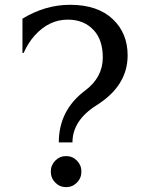

<svg xmlns="http://www.w3.org/2000/svg" viewBox="-20 -767 623 797"><path d="M270.5 -747.1Q385.7 -747.1 448.7 -687Q509.8 -628.9 509.8 -537.1Q509.8 -411.1 380.9 -330.1Q280.8 -267.1 280.8 -175.8H224.1Q224.1 -309.6 334 -391.6Q406.7 -446.3 406.7 -528.3Q406.7 -600.1 370.1 -640.6Q329.6 -685.5 261.2 -685.5Q183.1 -685.5 123.5 -619.1Q97.7 -590.3 78.1 -547.4H73.2V-689.5Q168 -747.1 270.5 -747.1ZM299.3 -9Q280.8 9.8 254.4 9.8Q228 9.8 209.5 -9Q190.9 -27.8 190.9 -54.7Q190.9 -81.5 209.5 -100.3Q228 -119.1 254.4 -119.1Q280.8 -119.1 299.3 -100.3Q317.9 -81.5 317.9 -54.7Q317.9 -27.8 299.3 -9Z"/></svg>

Font: Classica
Style: Book
Weight: 400
Designer: Wojciech Kalinowski "wmk69" (wmk69@o2.pl)
Foundry: Wojciech Kalinowski "wmk69" (wmk69@o2.pl)
Version: Version 2.1.1; 2021-05-14